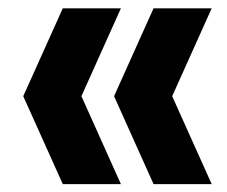

<svg xmlns="http://www.w3.org/2000/svg" viewBox="-20 -521 560 474"><path d="M135 -66.5 37.4 -283.5 135 -500.5H278.5L181 -283.5L278.5 -66.5ZM359.1 -66.5 261.6 -283.5 359.1 -500.5H502.6L405.1 -283.5L502.6 -66.5Z"/></svg>

Font: Encode Sans Condensed Thin
Style: Regular
Weight: 100
Width: 3
Designer: Multiple Designers
Foundry: Impallari Type
Version: Version 3.002